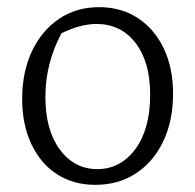

<svg xmlns="http://www.w3.org/2000/svg" viewBox="-20 -509 546 537"><path d="M247 8Q185 8 139 -22Q93 -52 67.5 -106.5Q42 -161 42 -232Q42 -308 69.5 -366Q97 -424 145.5 -456.5Q194 -489 257 -489Q319 -489 365.5 -458.5Q412 -428 438 -373.5Q464 -319 464 -247Q464 -171 436.5 -113.5Q409 -56 360 -24Q311 8 247 8ZM252 -36Q317 -36 358.5 -92Q400 -148 400 -244Q400 -336 359 -389Q318 -442 250 -442Q205 -442 152 -416Q107 -332 107 -238Q107 -145 147.5 -90.5Q188 -36 252 -36Z"/></svg>

Font: Piazzolla Light
Style: Regular
Weight: 300
Designer: Juan Pablo del Peral
Foundry: Huerta Tipografica
Version: Version 1.330